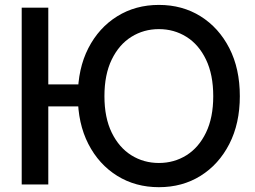

<svg xmlns="http://www.w3.org/2000/svg" viewBox="-20 -759 1050 790"><path d="M335.4 -411.6V-321.3H126V-411.6ZM178.7 -727.5V0H69.3V-727.5ZM633.8 11.2Q537.6 11.2 462.2 -35.6Q386.7 -82.5 343.5 -166.7Q300.3 -251 300.3 -363.3Q300.3 -476.6 343.5 -560.8Q386.7 -645 462.2 -691.9Q537.6 -738.8 633.8 -738.8Q730.5 -738.8 805.4 -691.9Q880.4 -645 923.6 -560.8Q966.8 -476.6 966.8 -363.3Q966.8 -251 923.6 -166.7Q880.4 -82.5 805.4 -35.6Q730.5 11.2 633.8 11.2ZM633.8 -88.4Q696.3 -88.4 747.1 -120.1Q797.9 -151.9 827.6 -213.4Q857.4 -274.9 857.4 -363.3Q857.4 -452.1 827.6 -513.9Q797.9 -575.7 747.1 -607.4Q696.3 -639.2 633.8 -639.2Q571.3 -639.2 520.5 -607.4Q469.7 -575.7 439.7 -513.9Q409.7 -452.1 409.7 -363.3Q409.7 -274.9 439.7 -213.4Q469.7 -151.9 520.5 -120.1Q571.3 -88.4 633.8 -88.4Z"/></svg>

Font: Inter 28pt Medium
Style: Regular
Weight: 500
Designer: Rasmus Andersson
Foundry: rsms
Version: Version 4.001;git-66647c0bb